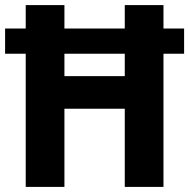

<svg xmlns="http://www.w3.org/2000/svg" viewBox="-21 -734 743 754"><path d="M80 0H232V-307H469V0H621V-523H702V-622H621V-714H469V-622H232V-714H80V-622H-1V-523H80ZM232 -435V-523H469V-435Z"/></svg>

Font: Noto Sans Armenian SemiCondensed Medium
Style: Regular
Weight: 500
Width: 4
Designer: Monotype Design Team
Foundry: Monotype Imaging Inc.
Version: Version 2.008